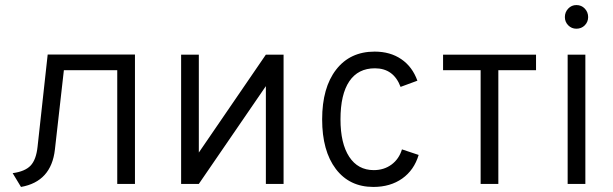

<svg xmlns="http://www.w3.org/2000/svg" viewBox="-20 -727 2424 759"><path d="M63 12 30 -42.5Q78.5 -49 100.8 -72.2Q123 -95.5 128.5 -147L168.5 -511.5H513.5V0H443.5V-449.5H232.5L197 -135.5Q182.5 -9 63 12Z M696 0V-511H766V-124L1031 -511H1101V0H1031V-386.5L766 0Z M1456 12Q1361.5 12 1307.5 -59.2Q1253.5 -130.5 1253.5 -255Q1253.5 -380.5 1308.8 -451.8Q1364 -523 1461 -523Q1522.5 -523 1566.2 -493.2Q1610 -463.5 1630 -408L1563.5 -383.5Q1536 -457 1462 -457Q1395.5 -457 1360.8 -405.5Q1326 -354 1326 -255Q1326 -160 1360.5 -107.2Q1395 -54.5 1457.5 -54.5Q1498 -54.5 1527.8 -76.5Q1557.5 -98.5 1569 -136.5L1635 -114.5Q1617 -54.5 1570 -21.2Q1523 12 1456 12Z M1880 0V-449.5H1731.5V-511H2099V-449.5H1950V0Z M2258.5 -613.5Q2239.5 -613.5 2226.2 -627Q2213 -640.5 2213 -659.5Q2213 -679 2226.2 -693Q2239.5 -707 2258.5 -707Q2278.5 -707 2291.8 -693Q2305 -679 2305 -659.5Q2305 -640.5 2291.8 -627Q2278.5 -613.5 2258.5 -613.5ZM2224 0V-511H2294V0Z"/></svg>

Font: Overpass Light
Style: Regular
Weight: 300
Designer: Delve Withrington, Dave Bailey, Thomas Jockin
Foundry: Delve Fonts LLC
Version: Version 4.000; ttfautohint (v1.8.3)